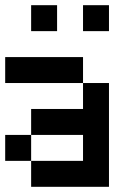

<svg xmlns="http://www.w3.org/2000/svg" viewBox="-20 -820 540 740"><path d="M0 -200V-300H100V-200ZM0 -500V-600H300V-500ZM100 -200H300V-300H100V-400H300V-500H400V-100H100ZM100 -700V-800H200V-700ZM300 -700V-800H400V-700Z"/></svg>

Font: GalmuriMono9 Regular
Style: Regular
Weight: 400
Designer: Lee Minseo (quiple)
Version: Version 2.399;hotconv 1.1.1;makeotfexe 2.6.0 DEVELOPMENT